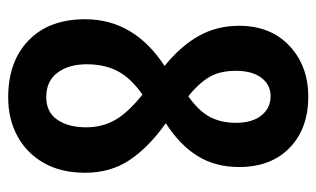

<svg xmlns="http://www.w3.org/2000/svg" viewBox="-172 -591 773 469"><g transform="rotate(90 214.5 -356.5)"><path d="M218 10Q130 10 78.5 -40Q27 -90 27 -178Q27 -297 141 -372Q92 -412 67.5 -456Q43 -500 43 -554Q43 -631 92 -677Q141 -723 216 -723Q294 -723 341 -677.5Q388 -632 388 -554Q388 -496 361 -452.5Q334 -409 281 -375Q340 -333 371 -286.5Q402 -240 402 -178Q402 -119 378 -77Q354 -35 312.5 -12.5Q271 10 218 10ZM215 -430Q251 -455 265.5 -482.5Q280 -510 280 -546Q280 -586 262 -608.5Q244 -631 215 -631Q187 -631 170 -608.5Q153 -586 153 -546Q153 -506 169 -480Q185 -454 215 -430ZM217 -83Q254 -83 272.5 -110Q291 -137 291 -181Q291 -219 273.5 -250.5Q256 -282 211 -318Q170 -289 153.5 -257Q137 -225 137 -182Q137 -138 157.5 -110.5Q178 -83 217 -83Z"/></g></svg>

Font: Noto Sans Gurmukhi ExtraCondensed SemiBold
Style: Regular
Weight: 600
Width: 2
Designer: Jelle Bosma - Monotype Design Team
Foundry: Monotype Imaging Inc.
Version: Version 2.004; ttfautohint (v1.8.4.7-5d5b)